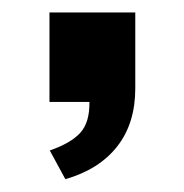

<svg xmlns="http://www.w3.org/2000/svg" viewBox="-20 -163 295 307"><path d="M59.1 0V-143.1H196.3V-21.5Q196.3 34.2 167.5 71Q138.7 107.9 84.5 123.5L59.6 77.6Q93.3 65.9 108.4 49.3Q123.5 32.7 123 0Z"/></svg>

Font: Dhyana
Style: Regular
Weight: 400
Foundry: Vernon Adams
Version: Version 1.002; ttfautohint (v0.8.51-6076)